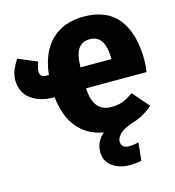

<svg xmlns="http://www.w3.org/2000/svg" viewBox="-146 -830 1093 1198"><g transform="rotate(-15 400.5 -231.0)"><path d="M794 -280H404Q410 -126 527 -126Q572 -126 603.5 -139Q635 -152 670 -177L762 -71Q695 -13 615 7Q562 28 541 51Q520 74 520 95Q520 139 571 139Q597 139 632 131L620 246Q585 254 546 254Q476 254 431 220Q386 186 386 128Q386 61 440 15Q336 -3 274.5 -77Q213 -151 200 -277H196Q103 -277 46.5 -321Q-10 -365 -10 -443Q-10 -476 2.5 -506.5Q15 -537 36 -570L159 -518Q151 -498 147.5 -484.5Q144 -471 144 -457Q144 -420 185 -420H201Q217 -564 295.5 -640Q374 -716 503 -716Q656 -716 728.5 -620Q801 -524 801 -356Q801 -317 794 -280ZM604 -415Q604 -570 505 -570Q456 -570 430.5 -534.5Q405 -499 404 -415Z"/></g></svg>

Font: FiraGO Heavy
Style: Regular
Weight: 900
Designer: bBox Type
Foundry: bBox Type GmbH
Version: Version 1.001